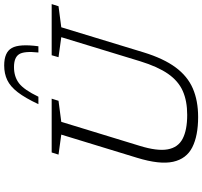

<svg xmlns="http://www.w3.org/2000/svg" viewBox="-45 -935 990 940"><g transform="rotate(-90 450.0 -465.0)"><path d="M206 -276Q179.5 -190 188.8 -139Q198 -88 240.8 -65.8Q283.5 -43.5 357.5 -43.5Q425.5 -43.5 474.5 -65.2Q523.5 -87 558.5 -137.2Q593.5 -187.5 620 -273.5L738 -660L640 -673.5L649.5 -707H900L889.5 -673.5L786.5 -660L663.5 -256.5Q633.5 -159 590.2 -100.5Q547 -42 487 -16Q427 10 347 10Q255.5 10 199 -18.5Q142.5 -47 128 -112.5Q113.5 -178 147.5 -289L261 -660L163 -673.5L173.5 -707H437L426.5 -673.5L323.5 -660ZM591.5 -891.5Q544.5 -891.5 512.2 -866.8Q480 -842 446.5 -772H410Q440.5 -837 468.5 -873.2Q496.5 -909.5 528 -924.5Q559.5 -939.5 599.5 -939.5Q664 -939.5 685 -902.2Q706 -865 693.5 -772H663Q670.5 -842.5 654.2 -867Q638 -891.5 591.5 -891.5Z"/></g></svg>

Font: Newsreader Caption Light
Style: Italic
Weight: 300
Italic angle: -17°
Designer: Hugues Gentile
Foundry: Production Type
Version: Version 1.001